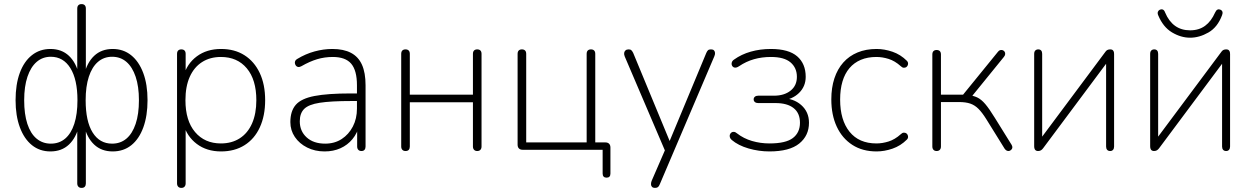

<svg xmlns="http://www.w3.org/2000/svg" viewBox="-20 -731 6111 937"><path d="M378 186Q368 186 362.5 180Q357 174 357 164V-119H366Q352 -59 316.5 -25.5Q281 8 226 8Q174 8 136 -22.5Q98 -53 77 -109.5Q56 -166 56 -242Q56 -319 76.5 -375Q97 -431 135.5 -461.5Q174 -492 226 -492Q281 -492 316.5 -458.5Q352 -425 366 -364H357V-689Q357 -700 362.5 -705.5Q368 -711 378 -711Q388 -711 393.5 -705.5Q399 -700 399 -689V-364H390Q404 -425 439.5 -458.5Q475 -492 530 -492Q582 -492 620 -461.5Q658 -431 679 -375Q700 -319 700 -242Q700 -166 679.5 -109.5Q659 -53 621 -22.5Q583 8 530 8Q475 8 439.5 -25.5Q404 -59 390 -119H399V164Q399 174 394 180Q389 186 378 186ZM228 -30Q269 -30 298 -54.5Q327 -79 342.5 -126.5Q358 -174 358 -242Q358 -343 323.5 -398.5Q289 -454 228 -454Q188 -454 159 -429Q130 -404 114 -356.5Q98 -309 98 -242Q98 -174 113.5 -126.5Q129 -79 158.5 -54.5Q188 -30 228 -30ZM527 -30Q568 -30 597 -54.5Q626 -79 642 -126.5Q658 -174 658 -242Q658 -309 642 -356.5Q626 -404 597 -429Q568 -454 527 -454Q487 -454 458 -429Q429 -404 413.5 -356.5Q398 -309 398 -242Q398 -139 432 -84.5Q466 -30 527 -30Z M865 186Q855 186 849.5 180Q844 174 844 164V-468Q844 -479 849.5 -484.5Q855 -490 865 -490Q875 -490 880.5 -484.5Q886 -479 886 -468V-358H875Q892 -420 940.5 -456Q989 -492 1059 -492Q1125 -492 1173 -461.5Q1221 -431 1247.5 -375Q1274 -319 1274 -242Q1274 -166 1248 -109.5Q1222 -53 1173.5 -22.5Q1125 8 1059 8Q989 8 940.5 -28.5Q892 -65 875 -126H886V164Q886 174 880.5 180Q875 186 865 186ZM1058 -31Q1111 -31 1150 -56Q1189 -81 1210 -128.5Q1231 -176 1231 -242Q1231 -342 1184.5 -397.5Q1138 -453 1058 -453Q1005 -453 966 -428Q927 -403 906 -356Q885 -309 885 -242Q885 -142 932 -86.5Q979 -31 1058 -31Z M1564 8Q1517 8 1479 -11Q1441 -30 1419 -62.5Q1397 -95 1397 -135Q1397 -189 1423.5 -219.5Q1450 -250 1514.5 -262.5Q1579 -275 1692 -275H1733V-238H1694Q1595 -238 1540.5 -229.5Q1486 -221 1464.5 -199.5Q1443 -178 1443 -139Q1443 -91 1476.5 -60.5Q1510 -30 1567 -30Q1613 -30 1647.5 -52.5Q1682 -75 1702 -113.5Q1722 -152 1722 -201V-315Q1722 -387 1694 -420Q1666 -453 1604 -453Q1564 -453 1527.5 -442Q1491 -431 1451 -408Q1442 -403 1435.5 -404Q1429 -405 1425 -409.5Q1421 -414 1419.5 -420.5Q1418 -427 1420.5 -433Q1423 -439 1430 -443Q1471 -468 1515 -480Q1559 -492 1602 -492Q1657 -492 1693 -473Q1729 -454 1746.5 -415Q1764 -376 1764 -315V-16Q1764 -6 1759 0Q1754 6 1744 6Q1734 6 1728.5 0Q1723 -6 1723 -16V-121H1734Q1724 -81 1700 -52Q1676 -23 1641.5 -7.5Q1607 8 1564 8Z M1959 6Q1949 6 1943.5 0Q1938 -6 1938 -16V-468Q1938 -479 1943.5 -484.5Q1949 -490 1959 -490Q1969 -490 1974.5 -484.5Q1980 -479 1980 -468V-269H2288V-468Q2288 -479 2293.5 -484.5Q2299 -490 2309 -490Q2319 -490 2324.5 -484.5Q2330 -479 2330 -468V-16Q2330 -6 2324.5 0Q2319 6 2309 6Q2299 6 2293.5 0Q2288 -6 2288 -16V-232H1980V-16Q1980 -6 1975 0Q1970 6 1959 6Z M2940 136Q2931 136 2926 131Q2921 126 2921 116V0H2531Q2519 0 2512.5 -6.5Q2506 -13 2506 -25V-468Q2506 -479 2511.5 -484.5Q2517 -490 2527 -490Q2537 -490 2542.5 -484.5Q2548 -479 2548 -468V-36H2843V-468Q2843 -479 2848.5 -484.5Q2854 -490 2864 -490Q2874 -490 2879.5 -484.5Q2885 -479 2885 -468V-17L2866 -36H2934Q2946 -36 2952.5 -29.5Q2959 -23 2959 -11V116Q2959 136 2940 136Z M3176 186Q3167 186 3162 181Q3157 176 3157 168Q3157 160 3160 152L3229 -7V13L3029 -455Q3025 -465 3026 -472.5Q3027 -480 3032.5 -485Q3038 -490 3048 -490Q3057 -490 3061.5 -485.5Q3066 -481 3070 -473L3260 -14H3236L3427 -473Q3431 -482 3435.5 -486Q3440 -490 3450 -490Q3460 -490 3464.5 -485Q3469 -480 3469.5 -472.5Q3470 -465 3466 -456L3200 168Q3196 178 3191 182Q3186 186 3176 186Z M3735 8Q3683 8 3633 -6.5Q3583 -21 3551 -48Q3544 -54 3542 -61Q3540 -68 3542 -74Q3544 -80 3549 -84Q3554 -88 3561.5 -87.5Q3569 -87 3577 -80Q3609 -55 3650 -43Q3691 -31 3735 -31Q3815 -31 3849.5 -57.5Q3884 -84 3884 -132Q3884 -179 3853 -203.5Q3822 -228 3765 -228H3680Q3670 -228 3664 -233Q3658 -238 3658 -246Q3658 -254 3664 -259Q3670 -264 3680 -264H3757Q3807 -264 3838 -288.5Q3869 -313 3869 -356Q3869 -400 3838 -426.5Q3807 -453 3742 -453Q3698 -453 3659.5 -442Q3621 -431 3587 -408Q3575 -400 3566.5 -401Q3558 -402 3553.5 -409Q3549 -416 3551 -425Q3553 -434 3562 -440Q3598 -466 3644 -479Q3690 -492 3742 -492Q3829 -492 3870.5 -456Q3912 -420 3912 -356Q3912 -309 3879 -277Q3846 -245 3793 -240V-252Q3852 -252 3890 -218.5Q3928 -185 3928 -132Q3928 -69 3880.5 -30.5Q3833 8 3735 8Z M4258 8Q4189 8 4139.5 -24Q4090 -56 4063.5 -113Q4037 -170 4037 -246Q4037 -303 4052 -348.5Q4067 -394 4095.5 -426Q4124 -458 4165 -475Q4206 -492 4258 -492Q4296 -492 4335.5 -478.5Q4375 -465 4406 -434Q4411 -429 4411.5 -423Q4412 -417 4409.5 -411.5Q4407 -406 4402 -403Q4397 -400 4390 -400.5Q4383 -401 4376 -408Q4347 -434 4316.5 -443.5Q4286 -453 4257 -453Q4214 -453 4181 -439Q4148 -425 4125.5 -398.5Q4103 -372 4091.5 -333.5Q4080 -295 4080 -245Q4080 -145 4126 -88Q4172 -31 4257 -31Q4286 -31 4316.5 -40.5Q4347 -50 4376 -76Q4383 -83 4390 -83.5Q4397 -84 4402 -81Q4407 -78 4409.5 -72.5Q4412 -67 4411.5 -61Q4411 -55 4406 -50Q4375 -19 4335.5 -5.5Q4296 8 4258 8Z M4551 6Q4541 6 4535.5 0Q4530 -6 4530 -16V-465Q4530 -476 4535.5 -481.5Q4541 -487 4551 -487Q4561 -487 4566.5 -481.5Q4572 -476 4572 -465V-269H4680L4850 -478Q4855 -485 4861.5 -486.5Q4868 -488 4873.5 -486Q4879 -484 4882.5 -479Q4886 -474 4885.5 -467Q4885 -460 4879 -453L4719 -256L4700 -268Q4729 -265 4749 -255.5Q4769 -246 4788.5 -223Q4808 -200 4835 -156L4917 -24Q4921 -17 4920.5 -11Q4920 -5 4915.5 -0.5Q4911 4 4905.5 5.5Q4900 7 4894 4.5Q4888 2 4883 -5L4793 -150Q4773 -182 4755 -200Q4737 -218 4715 -225.5Q4693 -233 4660 -233H4572V-16Q4572 -6 4566.5 0Q4561 6 4551 6Z M5046 6Q5041 6 5036.5 4Q5032 2 5029.5 -3.5Q5027 -9 5027 -17V-468Q5027 -479 5032.5 -484.5Q5038 -490 5047 -490Q5056 -490 5061 -484.5Q5066 -479 5066 -468V-32H5042L5373 -476Q5378 -484 5384 -487Q5390 -490 5398 -490Q5404 -490 5408 -488Q5412 -486 5414.5 -481Q5417 -476 5417 -467V-16Q5417 -6 5412 0Q5407 6 5398 6Q5388 6 5383 0Q5378 -6 5378 -16V-452H5402L5071 -8Q5066 -1 5060 2.5Q5054 6 5046 6Z M5612 6Q5607 6 5602.5 4Q5598 2 5595.5 -3.5Q5593 -9 5593 -17V-468Q5593 -479 5598.5 -484.5Q5604 -490 5613 -490Q5622 -490 5627 -484.5Q5632 -479 5632 -468V-32H5608L5939 -476Q5944 -484 5950 -487Q5956 -490 5964 -490Q5970 -490 5974 -488Q5978 -486 5980.5 -481Q5983 -476 5983 -467V-16Q5983 -6 5978 0Q5973 6 5964 6Q5954 6 5949 0Q5944 -6 5944 -16V-452H5968L5637 -8Q5632 -1 5626 2.5Q5620 6 5612 6ZM5788 -547Q5743 -547 5699.5 -573Q5656 -599 5632 -657Q5628 -667 5631 -674Q5634 -681 5641 -684Q5649 -687 5655.5 -684Q5662 -681 5666 -670Q5684 -627 5714.5 -605Q5745 -583 5788 -583Q5831 -583 5861 -605Q5891 -627 5910 -670Q5915 -681 5921.5 -684Q5928 -687 5935 -684Q5943 -681 5945.5 -674Q5948 -667 5944 -657Q5922 -598 5877.5 -572.5Q5833 -547 5788 -547Z"/></svg>

Font: Nunito ExtraLight
Style: Regular
Weight: 200
Designer: Vernon Adams
Foundry: Vernon Adams
Version: Version 3.602